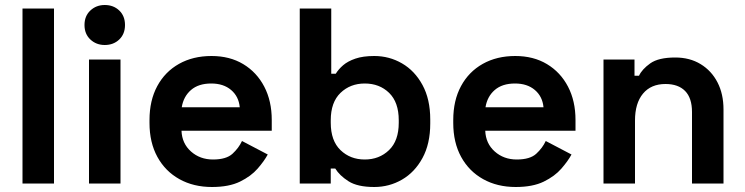

<svg xmlns="http://www.w3.org/2000/svg" viewBox="-20 -734 2980 768"><path d="M70 0V-700H196V0Z M336 0V-496H462V0ZM399 -554Q365 -554 341.5 -576Q318 -598 318 -634Q318 -670 341.5 -692Q365 -714 399 -714Q434 -714 457 -692Q480 -670 480 -634Q480 -598 457 -576Q434 -554 399 -554Z M828 14Q754 14 697.5 -17.5Q641 -49 609.5 -106.5Q578 -164 578 -242V-254Q578 -332 609 -389.5Q640 -447 696 -478.5Q752 -510 826 -510Q899 -510 953 -477.5Q1007 -445 1037 -387.5Q1067 -330 1067 -254V-211H706Q708 -160 744 -128Q780 -96 832 -96Q885 -96 910 -119Q935 -142 948 -170L1051 -116Q1037 -90 1010.5 -59.5Q984 -29 940 -7.5Q896 14 828 14ZM707 -305H939Q935 -348 904.5 -374Q874 -400 825 -400Q774 -400 744 -374Q714 -348 707 -305Z M1477 14Q1410 14 1374 -9Q1338 -32 1321 -60H1303V0H1179V-700H1305V-439H1323Q1334 -457 1352.5 -473Q1371 -489 1401.5 -499.5Q1432 -510 1477 -510Q1537 -510 1588 -480.5Q1639 -451 1670 -394Q1701 -337 1701 -256V-240Q1701 -159 1670 -102Q1639 -45 1588 -15.5Q1537 14 1477 14ZM1439 -96Q1497 -96 1536 -133.5Q1575 -171 1575 -243V-253Q1575 -325 1536.5 -362.5Q1498 -400 1439 -400Q1381 -400 1342 -362.5Q1303 -325 1303 -253V-243Q1303 -171 1342 -133.5Q1381 -96 1439 -96Z M2043 14Q1969 14 1912.5 -17.5Q1856 -49 1824.5 -106.5Q1793 -164 1793 -242V-254Q1793 -332 1824 -389.5Q1855 -447 1911 -478.5Q1967 -510 2041 -510Q2114 -510 2168 -477.5Q2222 -445 2252 -387.5Q2282 -330 2282 -254V-211H1921Q1923 -160 1959 -128Q1995 -96 2047 -96Q2100 -96 2125 -119Q2150 -142 2163 -170L2266 -116Q2252 -90 2225.5 -59.5Q2199 -29 2155 -7.5Q2111 14 2043 14ZM1922 -305H2154Q2150 -348 2119.5 -374Q2089 -400 2040 -400Q1989 -400 1959 -374Q1929 -348 1922 -305Z M2394 0V-496H2518V-431H2536Q2548 -457 2581 -480.5Q2614 -504 2681 -504Q2739 -504 2782.5 -477.5Q2826 -451 2850 -404.5Q2874 -358 2874 -296V0H2748V-286Q2748 -342 2720.5 -370Q2693 -398 2642 -398Q2584 -398 2552 -359.5Q2520 -321 2520 -252V0Z"/></svg>

Font: Space Grotesk Light
Style: Bold
Weight: 700
Version: Version 2.000